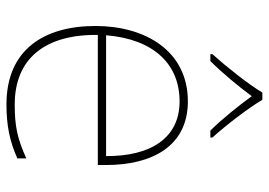

<svg xmlns="http://www.w3.org/2000/svg" viewBox="-136 -666 813 580"><g transform="rotate(90 270.0 -376.5)"><path d="M282 -763H260C236 -722 181 -653 144 -612V-606H165C202 -643 243 -693 271 -731C299 -693 338 -643 375 -606H396V-612C359 -653 306 -722 282 -763ZM287 -538C133 -538 59 -408 59 -259C59 -104 130 10 296 10C360 10 408 0 459 -23V-50C397 -22 360 -15 296 -15C159 -15 84 -105 86 -266H479V-291C479 -430 422 -538 287 -538ZM287 -513C399 -513 453 -423 452 -291H87C99 -436 175 -513 287 -513Z"/></g></svg>

Font: Noto Sans Telugu Thin
Style: Regular
Weight: 100
Designer: Jelle Bosma - Monotype Design Team
Foundry: Monotype Imaging Inc.
Version: Version 2.005